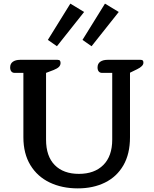

<svg xmlns="http://www.w3.org/2000/svg" viewBox="-20 -1025 847 1059"><path d="M244 -805 368 -1005 444 -959 294 -770ZM435 -805 559 -1005 635 -959 485 -770ZM109 -268V-623H61Q49 -623 42.5 -631Q36 -639 36 -653Q36 -674 51 -684.5Q66 -695 91 -695H297Q307 -695 310.5 -690.5Q314 -686 314 -678Q314 -665 305 -656Q296 -647 276 -639L234 -623V-255Q234 -163 282 -114.5Q330 -66 415 -66Q501 -66 550 -115Q599 -164 599 -255V-623H543Q531 -623 524.5 -631Q518 -639 518 -653Q518 -674 533 -684.5Q548 -695 573 -695H755Q764 -695 767.5 -691.5Q771 -688 771 -679Q771 -660 736 -643L697 -624V-268Q697 -176 660.5 -113Q624 -50 559 -18Q494 14 409 14Q322 14 254 -18.5Q186 -51 147.5 -114.5Q109 -178 109 -268Z"/></svg>

Font: Maitree Semibold
Style: Regular
Weight: 600
Designer: CadsonDemak Team
Foundry: CadsonDemak
Version: Version 1.000